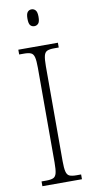

<svg xmlns="http://www.w3.org/2000/svg" viewBox="-100 -948 484 989"><g transform="rotate(-10 142.0 -453.5)"><path d="M38 0V-25H63Q87 -25 99.5 -30.5Q112 -36 116.5 -54Q121 -72 121 -109V-605Q121 -642 116.5 -660Q112 -678 99.5 -683.5Q87 -689 63 -689H38V-714H245V-689H221Q197 -689 184.5 -683.5Q172 -678 167.5 -660Q163 -642 163 -605V-109Q163 -73 167.5 -54.5Q172 -36 184.5 -30.5Q197 -25 221 -25H245V0ZM141 -819Q128 -819 120 -828Q112 -837 112 -863Q112 -888 120 -897.5Q128 -907 141 -907Q153 -907 161.5 -897.5Q170 -888 170 -863Q170 -837 161.5 -828Q153 -819 141 -819Z"/></g></svg>

Font: Noto Serif Khmer Condensed ExtraLight
Style: Regular
Weight: 250
Width: 3
Designer: Danh Hong and the Monotype Design Team
Foundry: Monotype Imaging Inc.
Version: Version 2.004